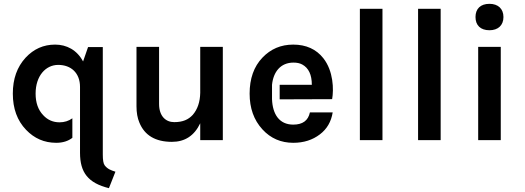

<svg xmlns="http://www.w3.org/2000/svg" viewBox="-20 -732 2743 1003"><path d="M398 66C398 169 440 224 549 251L583 165C558 157 542 151 527 132C520 123 517 104 517 75V-486H440L414 -411C382 -471 328 -499 268 -499C207 -499 156 -476 114 -431C69 -382 47 -320 47 -243C47 -165 70 -102 116 -54C159 -9 211 14 274 14C308 14 336 5 358 -12C358 -11 358 -114 358 -114C339 -100 316 -93 291 -93C258 -93 229 -105 206 -130C179 -158 166 -196 166 -243C166 -336 219 -393 284 -393C351 -393 398 -351 398 -278V-191Z M1026 0H1144V-487H1026V-247C1025 -199 1012 -161 987 -132C964 -107 935 -94 890 -94C846 -94 811 -125 811 -189V-487H693V-177C693 -144 698 -115 708 -92C735 -25 792 9 878 9C946 9 995 -23 1026 -88Z M1441 -213 1715 -214C1724 -264 1722 -361 1669 -428C1632 -475 1579 -499 1512 -499C1447 -499 1394 -476 1351 -431C1306 -384 1284 -321 1284 -243C1284 -167 1306 -105 1351 -56C1394 -9 1448 14 1512 14C1567 14 1613 -1 1651 -30C1688 -58 1710 -96 1718 -145H1599C1590 -102 1561 -81 1512 -81C1439 -81 1404 -135 1401 -214C1401 -214 1401 -289 1401 -289C1408 -357 1446 -405 1513 -405C1531 -405 1546 -402 1559 -395C1592 -377 1609 -342 1609 -289H1441Z M1860 0H1978V-686H1860Z M2164 0H2282V-686H2164Z M2478 0H2596V-487H2478ZM2464 -643C2464 -600 2490 -574 2537 -574C2582 -574 2610 -600 2610 -643C2610 -686 2582 -712 2537 -712C2490 -712 2464 -686 2464 -643Z"/></svg>

Font: Karla
Style: Bold Stencil
Weight: 400
Designer: Jonathan Pinhorn
Version: Version 1.000